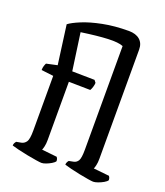

<svg xmlns="http://www.w3.org/2000/svg" viewBox="-145 -899 860 998"><g transform="rotate(20 284.5 -400.0)"><path d="M202 0Q195 0 172 -3.5Q149 -7 121 -12.5Q93 -18 68 -24Q43 -30 31 -34Q31 -42 34.5 -48.5Q38 -55 41 -58L68 -63Q84 -66 94.5 -80.5Q105 -95 105 -143V-446L38 -454Q38 -467 41.5 -477.5Q45 -488 48 -493L108 -506L79 -722Q98 -737 142.5 -755.5Q187 -774 252 -787Q317 -800 395 -800Q434 -800 456 -781Q478 -762 478 -727V-123Q478 -102 474.5 -87Q471 -72 468 -66L555 -57Q557 -55 559.5 -49Q562 -43 562 -35Q557 -27 543 -19Q529 -11 513.5 -5.5Q498 0 488 0Q481 0 459 -3.5Q437 -7 409.5 -12.5Q382 -18 358 -24Q334 -30 322 -34Q322 -42 325.5 -48.5Q329 -55 332 -58L357 -63Q373 -66 382 -80.5Q391 -95 391 -143V-715Q365 -726 307.5 -723.5Q250 -721 161 -708L190 -502L314 -500L324 -487Q324 -477 320 -464Q316 -451 311 -443L192 -445V-123Q192 -102 188.5 -87Q185 -72 182 -66L266 -57Q268 -55 270.5 -49Q273 -43 273 -35Q268 -27 254.5 -19Q241 -11 226.5 -5.5Q212 0 202 0Z"/></g></svg>

Font: Texturina 72pt Medium
Style: Regular
Weight: 500
Designer: Guillermo Torres Carreño
Foundry: Omnibus-Type
Version: Version 1.002; ttfautohint (v1.8.3)